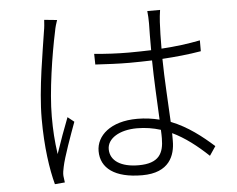

<svg xmlns="http://www.w3.org/2000/svg" viewBox="-53 -813 1107 898"><g transform="rotate(-5 500.0 -364.0)"><path d="M134 -289C134 -155 150 -50 169 21L216 17C215 9 213 -4 212 -14C211 -26 214 -43 217 -56C226 -101 263 -202 285 -262L255 -286C238 -243 211 -169 194 -118C185 -183 182 -230 182 -295C182 -412 209 -584 232 -691C235 -709 241 -729 246 -743L186 -749C185 -733 184 -715 180 -694C168 -611 134 -430 134 -289ZM386 -115C386 -35 451 15 580 15C708 15 736 -65 736 -133V-169C795 -141 850 -98 903 -48L932 -91C877 -140 813 -191 734 -222C730 -313 722 -423 721 -519C784 -523 845 -529 903 -539V-590C848 -579 786 -571 721 -567C721 -611 722 -660 724 -692C725 -710 727 -728 730 -748H670C672 -732 673 -709 673 -690C672 -658 672 -616 672 -564C638 -563 603 -562 568 -562C512 -562 460 -565 405 -570L406 -520C462 -517 511 -514 566 -514C601 -514 637 -515 672 -516C673 -431 679 -320 683 -237C651 -245 616 -250 579 -250C453 -250 386 -187 386 -115ZM434 -120C434 -170 491 -206 574 -206C613 -206 650 -200 685 -189C686 -173 686 -160 686 -149C686 -79 663 -33 567 -33C485 -33 434 -65 434 -120Z"/></g></svg>

Font: GenEiGothic-pro-Light
Style: Regular
Weight: 300
Designer: Ryoko NISHIZUKA (kana & ideographs); Paul D. Hunt (Latin, Greek & Cyrillic); Wenlong ZHANG (bopomofo); Sandoll Communica
Foundry: Adobe Systems Incorporated; o_tamon
Version: Version 1.000.140830